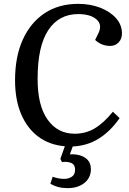

<svg xmlns="http://www.w3.org/2000/svg" viewBox="-20 -745 671 995"><path d="M330 230Q279 230 241 207L253 171Q267 176 282 179Q297 182 313 182Q335 182 352 171Q369 160 369 135Q369 106 346.5 98.5Q324 91 301 95L293 78L316 13Q235 6 177.5 -37.5Q120 -81 89 -155Q58 -229 58 -329Q58 -452 98.5 -540.5Q139 -629 212 -677Q285 -725 385 -725Q448 -725 499.5 -705Q551 -685 581.5 -650.5Q612 -616 612 -572Q612 -543 594.5 -525Q577 -507 551 -507Q506 -507 473 -538L491 -575Q511 -618 479.5 -645Q448 -672 385 -672Q285 -672 230 -588.5Q175 -505 175 -339Q174 -200 226 -126Q278 -52 367 -52Q424 -52 470.5 -79.5Q517 -107 565 -166L600 -133Q552 -64 491.5 -26.5Q431 11 357 14L342 55Q369 53 394 60Q419 67 435 84.5Q451 102 451 132Q451 176 417.5 203Q384 230 330 230Z"/></svg>

Font: Literata 36pt Medium
Style: Italic
Weight: 500
Italic angle: -2°
Designer: Latin by Veronika Burian and Jose Scaglione. Greek by Irene Vlachou. Cyrillic by Vera Evstafieva
Foundry: TypeTogether
Version: Version 3.002